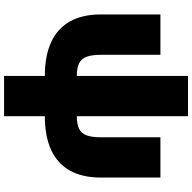

<svg xmlns="http://www.w3.org/2000/svg" viewBox="-20 -692 916 915"><g transform="rotate(90 437.5 -234.0)"><path d="M341.3 9.8Q246.1 9.8 180.9 -20Q115.7 -49.8 82 -109.1Q48.3 -168.5 48.3 -257.8V-541H240.7V-257.8Q240.7 -213.9 250.2 -188.7Q259.8 -163.6 282 -153.1Q304.2 -142.6 341.3 -142.6H533.2Q570.8 -142.6 592.8 -153.1Q614.7 -163.6 624.3 -188.7Q633.8 -213.9 633.8 -257.8V-541H825.7V-257.8Q825.7 -168.5 792.2 -109.1Q758.8 -49.8 693.6 -20Q628.4 9.8 533.2 9.8ZM341.3 204.1V-672.4H533.2V204.1Z"/></g></svg>

Font: Inter 17pt Black
Style: Regular
Weight: 900
Version: Version 4.001;git-66647c0bb